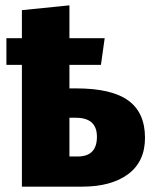

<svg xmlns="http://www.w3.org/2000/svg" viewBox="-20 -699 574 719"><path d="M265 -368Q398 -368 460.5 -322.5Q523 -277 523 -183Q523 -94 460 -47Q397 0 287 0H62V-456H4V-556H62V-661L240 -679V-556H372L358 -456H240V-368ZM271 -113Q343 -113 343 -187Q343 -258 264 -258H240V-113Z"/></svg>

Font: FiraGO ExtraBold
Style: Regular
Weight: 800
Designer: bBox Type
Foundry: bBox Type GmbH
Version: Version 1.001;PS 001.001;hotconv 1.0.88;makeotf.lib2.5.64775